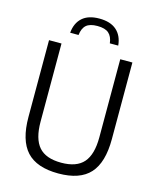

<svg xmlns="http://www.w3.org/2000/svg" viewBox="-136 -1035 934 1138"><g transform="rotate(15 331.0 -466.0)"><path d="M332 9Q199 9 137 -58.5Q75 -126 75 -269.5V-740H151.5V-260.5Q151.5 -155.5 194.5 -106.2Q237.5 -57 332 -57Q426 -57 469 -106.2Q512 -155.5 512 -260.5V-740H586.5V-269.5Q586.5 -126 525.2 -58.5Q464 9 332 9ZM184.5 -815Q190 -875.5 226.8 -908.2Q263.5 -941 331 -941Q399 -941 436.5 -908Q474 -875 479.5 -815H428Q423 -856.5 400.5 -876Q378 -895.5 331 -895.5Q284.5 -895.5 262.5 -876Q240.5 -856.5 236 -815Z"/></g></svg>

Font: Encode Sans Semi Condensed
Style: Regular
Weight: 400
Width: 4
Designer: Multiple Designers
Foundry: Impallari Type
Version: Version 3.000; ttfautohint (v1.8.3) -l 8 -r 50 -G 200 -x 14 